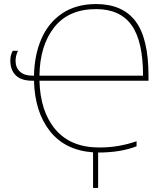

<svg xmlns="http://www.w3.org/2000/svg" viewBox="-20 -744 809 949"><path d="M714 -369V-345H175Q179 -192 254.5 -103.5Q330 -15 471 -15Q567 -15 655 -46V-21Q576 10 465 10V185H440V9Q302 -1 227 -95.5Q152 -190 148 -345H140Q85 -345 58 -371.5Q31 -398 31 -445Q31 -472 43 -493H69Q57 -469 57 -443Q57 -410 78.5 -390Q100 -370 140 -370H148Q150 -473 185 -553Q220 -633 288.5 -678.5Q357 -724 455 -724Q585 -724 649.5 -639.5Q714 -555 714 -369ZM175 -370H687Q687 -541 630 -620Q573 -699 455 -699Q319 -699 248 -609Q177 -519 175 -370Z"/></svg>

Font: Noto Sans UI Thin
Style: Regular
Weight: 250
Designer: Monotype Design Team
Foundry: Monotype Imaging Inc.
Version: Version 1.001